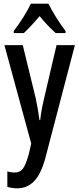

<svg xmlns="http://www.w3.org/2000/svg" viewBox="-20 -786 431 1046"><path d="M4 -540H104L175 -249Q181 -221 186 -191.5Q191 -162 195 -132H199Q202 -159 207 -187Q212 -215 220 -249L288 -540H388L226 79Q202 165 164.5 202.5Q127 240 74 240Q61 240 47.5 238Q34 236 20 232V148Q30 151 40 152.5Q50 154 60 154Q89 154 105 132.5Q121 111 137 53L150 -4ZM244 -766Q260 -733 285.5 -692Q311 -651 337 -617V-606H283Q263 -624 240.5 -647.5Q218 -671 196 -698Q173 -671 150 -646.5Q127 -622 110 -606H55V-617Q81 -651 107.5 -693Q134 -735 148 -766Z"/></svg>

Font: Noto Sans Telugu ExtraCondensed Medium
Style: Regular
Weight: 500
Width: 2
Designer: Jelle Bosma - Monotype Design Team
Foundry: Monotype Imaging Inc.
Version: Version 2.005; ttfautohint (v1.8.4.7-5d5b)